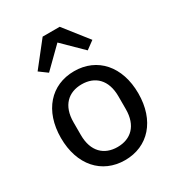

<svg xmlns="http://www.w3.org/2000/svg" viewBox="-185 -886 933 1014"><g transform="rotate(-30 281.0 -379.5)"><path d="M229 -771 114 -625 163 -589 281 -705 399 -589 448 -625 333 -771ZM281 12C422 12 517 -94 517 -259C517 -424 422 -530 281 -530C140 -530 45 -424 45 -259C45 -94 140 12 281 12ZM281 -68C200 -68 144 -119 144 -220V-298C144 -399 200 -450 281 -450C362 -450 418 -399 418 -298V-220C418 -119 362 -68 281 -68Z"/></g></svg>

Font: IBM Plex Thai Looped Text
Style: Regular
Weight: 450
Designer: Mike Abbink, Paul van der Laan, Pieter van Rosmalen, Ben Mitchell, Mark Frömberg
Foundry: Bold Monday
Version: Version 1.0